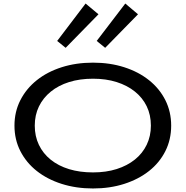

<svg xmlns="http://www.w3.org/2000/svg" viewBox="-20 -1055 1052 1088"><path d="M507 13Q411 13 329.5 -13Q248 -39 188.5 -86Q129 -133 95.5 -198.5Q62 -264 62 -343Q62 -422 95.5 -487.5Q129 -553 188.5 -600.5Q248 -648 329.5 -674Q411 -700 507 -700Q603 -700 684 -674Q765 -648 824.5 -600.5Q884 -553 917 -487.5Q950 -422 950 -343Q950 -264 917 -198.5Q884 -133 824.5 -86Q765 -39 684 -13Q603 13 507 13ZM507 -78Q581 -78 641 -97Q701 -116 744.5 -151Q788 -186 811.5 -235Q835 -284 835 -343Q835 -404 811.5 -452.5Q788 -501 744.5 -536Q701 -571 641 -590Q581 -609 507 -609Q432 -609 371.5 -590Q311 -571 267.5 -535.5Q224 -500 200.5 -451.5Q177 -403 177 -343Q177 -283 200.5 -234Q224 -185 267.5 -150Q311 -115 371.5 -96.5Q432 -78 507 -78ZM576 -784 528 -823 690 -1035 762 -974ZM352 -784 304 -823 465 -1035 538 -974Z"/></svg>

Font: BioRhyme SemiExpanded
Style: Regular
Weight: 400
Width: 6
Designer: Aoife Mooney
Foundry: Aoife Mooney Type
Version: Version 1.600;gftools[0.9.33]